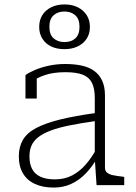

<svg xmlns="http://www.w3.org/2000/svg" viewBox="-20 -836 612 867"><path d="M415 -326V-290Q345 -280 293 -269.5Q241 -259 206.5 -245.5Q172 -232 151.5 -215.5Q131 -199 122 -178Q113 -157 113 -130Q113 -96 125 -73Q137 -50 162.5 -38Q188 -26 227 -26Q272 -26 306 -44Q340 -62 367 -93Q394 -124 415 -163V-116Q393 -79 365 -50.5Q337 -22 301.5 -5.5Q266 11 222 11Q173 11 137.5 -5.5Q102 -22 83.5 -53.5Q65 -85 65 -130Q65 -173 83.5 -204.5Q102 -236 143.5 -258Q185 -280 252 -296.5Q319 -313 415 -326ZM416 0 408 -119V-122V-393Q408 -437 395 -462.5Q382 -488 353 -499Q324 -510 275 -510Q221 -510 183 -497Q145 -484 122 -466Q119 -471 119.5 -476.5Q120 -482 123.5 -487.5Q127 -493 133 -496.5Q139 -500 146 -499V-391H95V-497Q110 -508 136.5 -519.5Q163 -531 198.5 -539Q234 -547 275 -547Q315 -547 348 -540Q381 -533 404.5 -516.5Q428 -500 441 -472.5Q454 -445 454 -405V-79Q454 -64 464 -56Q474 -48 492 -44.5Q510 -41 536 -38L541 -37V0ZM203 -715Q203 -680 222 -663Q241 -646 271 -646Q302 -646 320.5 -663Q339 -680 339 -715Q339 -750 320 -767Q301 -784 271 -784Q241 -784 222 -767Q203 -750 203 -715ZM386 -714Q386 -684 371.5 -661.5Q357 -639 331 -626.5Q305 -614 271 -614Q237 -614 211.5 -626Q186 -638 171.5 -661Q157 -684 157 -714Q157 -745 171 -767.5Q185 -790 211 -803Q237 -816 271 -816Q306 -816 331.5 -803Q357 -790 371.5 -767.5Q386 -745 386 -714Z"/></svg>

Font: Roboto Serif 20pt Thin
Style: Regular
Weight: 250
Version: Version 1.008